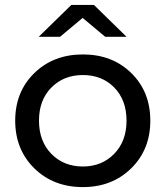

<svg xmlns="http://www.w3.org/2000/svg" viewBox="-20 -757 675 783"><path d="M409 -607 317 -684 225 -607H138L271 -737H363L496 -607ZM318 6Q198 6 120 -70.5Q42 -147 42 -265Q42 -383 120 -459Q198 -535 318 -535Q438 -535 515.5 -459Q593 -383 593 -265Q593 -147 515 -70.5Q437 6 318 6ZM318 -78Q395 -78 445.5 -129.5Q496 -181 496 -265Q496 -349 446 -400Q396 -451 318 -451Q240 -451 189.5 -400Q139 -349 139 -265Q139 -181 189.5 -129.5Q240 -78 318 -78Z"/></svg>

Font: false
Style: Regular
Weight: 500
Designer: Julieta Ulanovsky
Foundry: Julieta Ulanovsky
Version: Version 7.222;hotconv 1.0.109;makeotfexe 2.5.65596